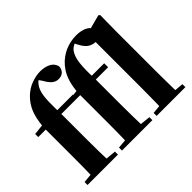

<svg xmlns="http://www.w3.org/2000/svg" viewBox="-166 -1124 1411 1411"><g transform="rotate(-45 539.5 -418.5)"><path d="M33 0V-31L145 -41H245L349 -31V0ZM101 0Q103 -59 103.5 -119Q104 -179 104 -238V-505H26V-537L160 -552L104 -522L105 -537Q113 -620 134.5 -671Q156 -722 195 -761Q234 -800 283.5 -818.5Q333 -837 378 -837Q422 -837 457 -820Q492 -803 502 -765Q502 -737 484 -718.5Q466 -700 433 -700Q408 -700 386 -716.5Q364 -733 339 -778L318 -807V-824H368V-816Q352 -813 336 -806.5Q320 -800 306 -783Q286 -761 276 -725.5Q266 -690 264.5 -634.5Q263 -579 266 -495V-238Q266 -179 267 -119Q268 -59 270 0ZM186 -505V-546H427V-505ZM391 0V-31L503 -41H610L707 -31V0ZM459 0Q461 -59 461.5 -119Q462 -179 462 -238V-505H384V-537L518 -552L462 -522Q467 -590 481 -635.5Q495 -681 516 -712Q537 -743 560 -764Q604 -803 652.5 -820Q701 -837 752 -837Q800 -837 835.5 -820.5Q871 -804 881 -764Q880 -736 866 -718.5Q852 -701 818 -701Q792 -701 765.5 -716Q739 -731 716 -773L696 -811V-823H742V-813Q716 -809 696.5 -800Q677 -791 662 -775Q634 -739 626.5 -676Q619 -613 624 -512V-238Q624 -179 625 -119Q626 -59 628 0ZM544 -505V-546H752V-505ZM751 0V-31L855 -41H935L1050 -31V0ZM815 0Q816 -37 816.5 -77.5Q817 -118 817.5 -159Q818 -200 818 -238V-785L971 -826L982 -817L980 -656V-238Q980 -200 980.5 -159Q981 -118 981.5 -77.5Q982 -37 983 0Z"/></g></svg>

Font: Noto Serif JP Black
Style: Regular
Weight: 900
Designer: Ryoko NISHIZUKA 西塚涼子 (kana & ideographs); Frank Grießhammer (Latin, Greek & Cyrillic); Wenlong ZHANG 张文龙 (bopomofo); San
Foundry: Adobe
Version: Version 2.003-H1;hotconv 1.1.1;makeotfexe 2.6.0